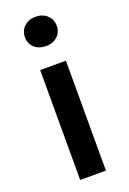

<svg xmlns="http://www.w3.org/2000/svg" viewBox="-139 -757 540 806"><g transform="rotate(-20 131.0 -354.0)"><path d="M73 0V-491H188V0ZM131 -577Q100 -577 80 -595Q60 -613 60 -642Q60 -671 80 -689.5Q100 -708 131 -708Q162 -708 182 -689.5Q202 -671 202 -642Q202 -613 182 -595Q162 -577 131 -577Z"/></g></svg>

Font: Giro Sans Semibold
Style: Regular
Weight: 600
Designer: Paul D. Hunt
Foundry: Adobe Systems Incorporated
Version: Version 1.000;PS 1.0;hotconv 1.0.88;makeotf.lib2.5.647800